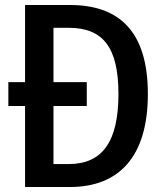

<svg xmlns="http://www.w3.org/2000/svg" viewBox="-20 -750 660 770"><path d="M328 -420.5H194.5V-638.5H255C392.5 -638.5 455 -561.5 455 -373C455 -184.5 392.5 -92 255 -92H194.5V-325H328ZM80.5 0H260C456 0 573 -120 573 -373C573 -626.5 456 -730 260 -730H80.5V-420.5H13.5V-325H80.5Z"/></svg>

Font: Monaspace Neon Medium
Style: Regular
Weight: 500
Designer: Riley Cran & the Lettermatic Team
Foundry: Lettermatic
Version: Version 1.200 (Monaspace Neon)